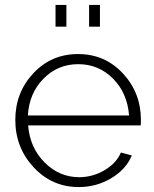

<svg xmlns="http://www.w3.org/2000/svg" viewBox="-20 -748 623 778"><path d="M249 -640H205V-728H249ZM385 -640H341V-728H385ZM299 10Q191 10 116.5 -70Q42 -150 42 -262Q42 -373 115 -451Q188 -529 296 -529Q405 -529 478 -450.5Q551 -372 551 -262Q551 -243 550 -240H94Q101 -150 160.5 -90Q220 -30 301 -30Q355 -30 403 -58Q451 -86 470 -130L514 -118Q491 -62 431 -26Q371 10 299 10ZM93 -280H503Q496 -371 438 -429.5Q380 -488 297 -488Q214 -488 156 -429Q98 -370 93 -280Z"/></svg>

Font: Raleway
Style: Light
Weight: 300
Designer: Matt McInerney, Pablo Impallari, Rodrigo Fuenzalida
Foundry: Matt McInerney, Pablo Impallari, Rodrigo Fuenzalida
Version: Version 3.000